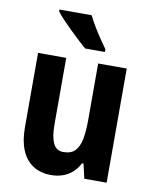

<svg xmlns="http://www.w3.org/2000/svg" viewBox="-86 -831 721 906"><g transform="rotate(10 274.0 -378.0)"><path d="M486 -547V0H379L363 -70H356Q342 -43 321.5 -25Q301 -7 275.5 1.5Q250 10 221 10Q170 10 134 -13.5Q98 -37 79.5 -81.5Q61 -126 61 -190V-547H196V-229Q196 -168 211 -137.5Q226 -107 259 -107Q296 -107 315 -126.5Q334 -146 341.5 -183.5Q349 -221 349 -275V-547ZM279 -766Q290 -744 306.5 -716Q323 -688 341 -662Q359 -636 371 -619V-606H276Q262 -618 240.5 -638Q219 -658 196.5 -680Q174 -702 155 -722Q136 -742 125 -757V-766Z"/></g></svg>

Font: Noto Sans Condensed
Style: Regular
Weight: 400
Width: 3
Version: Version 2.013